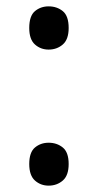

<svg xmlns="http://www.w3.org/2000/svg" viewBox="-20 -570 308 604"><path d="M72 -482Q72 -520 90 -535Q108 -550 133 -550Q159 -550 177.5 -535Q196 -520 196 -482Q196 -446 177.5 -430Q159 -414 133 -414Q108 -414 90 -430Q72 -446 72 -482ZM72 -54Q72 -91 90 -106Q108 -121 133 -121Q159 -121 177.5 -106Q196 -91 196 -54Q196 -18 177.5 -2Q159 14 133 14Q108 14 90 -2Q72 -18 72 -54Z"/></svg>

Font: Noto Sans Rejang
Style: Regular
Weight: 400
Designer: Monotype Design Team
Foundry: Monotype Imaging Inc.
Version: Version 2.001; ttfautohint (v1.8.4.7-5d5b)